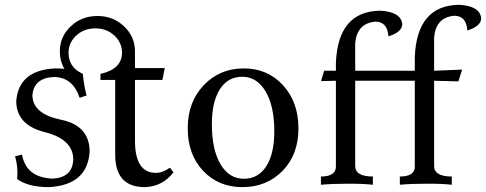

<svg xmlns="http://www.w3.org/2000/svg" viewBox="-20 -766 2015 796"><path d="M580.1 9.8Q457.5 9.8 457.5 -125.5V-434.6H396.5V-459.5Q485.8 -480 485.8 -547.4Q485.8 -589.4 453.9 -618.9Q421.9 -648.4 375 -648.4Q328.6 -648.4 296.4 -618.9Q264.2 -589.4 264.2 -547.4Q264.2 -490.2 315.4 -463.9L323.2 -460Q328.1 -410.6 338.9 -370.1L310.1 -360.4Q282.2 -445.8 203.6 -446.8Q120.1 -442.9 114.3 -370.6Q115.7 -293.5 233.2 -269.5Q350.6 -245.6 351.6 -138.7Q343.8 1.5 182.1 9.8Q96.7 9.8 50.8 -23.9Q52.2 -36.1 52.2 -49.3Q52.2 -84 42.5 -118.2L71.3 -125Q88.4 -29.3 199.7 -25.4Q280.8 -30.8 283.7 -104.5Q283.7 -188.5 165.5 -218.3Q47.4 -248 47.4 -347.2Q57.6 -475.6 209.5 -482.4Q229.5 -482.4 247.1 -480.5Q228 -513.2 228 -553.2Q228 -613.8 273.2 -656.7Q318.4 -699.7 383.8 -699.7Q449.2 -699.7 494.4 -656.7Q539.6 -613.8 539.6 -553.2V-483.9H663.1L653.3 -434.6H539.6V-182.6Q539.6 -49.3 626.5 -49.3Q654.3 -49.3 684.6 -70.8L699.2 -51.8Q653.8 7.8 580.1 9.8Z M991.2 -24.9Q1050.8 -24.9 1084 -76.9Q1117.2 -128.9 1117.2 -221.7Q1117.2 -326.2 1081.1 -387Q1044.9 -447.8 984.4 -447.8Q924.8 -447.8 891.6 -396Q858.4 -344.2 858.4 -251Q858.4 -146 894 -85.4Q929.7 -24.9 991.2 -24.9ZM984.4 9.8Q886.2 9.8 822.3 -57.6Q758.3 -125 758.3 -234.4Q758.3 -342.8 824.5 -412.6Q890.6 -482.4 991.2 -482.4Q1089.4 -482.4 1153.3 -412.6Q1217.3 -342.8 1217.3 -233.4Q1217.3 -125 1151.4 -57.6Q1085.4 9.8 984.4 9.8Z M1853 0Q1817.9 -4.4 1750 -4.4Q1682.6 -4.4 1637.7 0V-34.2Q1699.7 -34.2 1699.7 -75.7V-431.2H1452.6V-75.7Q1454.6 -34.2 1525.9 -34.2V0Q1490.7 -4.4 1422.9 -4.4Q1355.5 -4.4 1310.5 0V-34.2Q1372.6 -34.2 1372.6 -75.7V-431.2L1311 -429.7L1323.7 -472.7H1372.6V-504.9Q1380.9 -719.2 1556.2 -721.7Q1642.1 -717.3 1647.9 -666Q1647 -632.8 1590.3 -615.2Q1586.4 -676.3 1535.6 -676.3Q1460 -669.4 1452.6 -586.9V-472.7H1699.7V-529.3Q1708 -743.7 1883.3 -746.1Q1969.2 -741.7 1975.1 -690.4Q1974.1 -657.2 1917.5 -639.6Q1913.6 -700.7 1862.8 -700.7Q1787.1 -693.8 1779.8 -611.3V-472.7L1896 -477.5L1880.4 -428.7L1779.8 -431.2V-75.7Q1781.7 -34.2 1853 -34.2Z"/></svg>

Font: Kelvinch
Style: Regular
Weight: 400
Designer: Paul James MIller
Foundry: High-Logic / Made with FontCreator
Version: Version 3.30 September 23, 2016